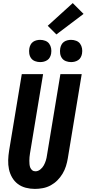

<svg xmlns="http://www.w3.org/2000/svg" viewBox="-20 -1215 561 1243"><path d="M206 8Q176 8 147 0.5Q118 -7 95.5 -24Q73 -41 58.5 -66Q44 -91 38 -119.5Q32 -148 33 -178.5Q34 -209 39 -240L121 -735H259L174 -221Q172 -209 171 -197.5Q170 -186 170 -174.5Q170 -163 171 -151.5Q172 -140 176 -130Q180 -120 188.5 -113Q197 -106 209 -106Q226 -106 240.5 -117.5Q255 -129 263.5 -144.5Q272 -160 277 -176.5Q282 -193 284 -209L371 -735H509L419 -190Q415 -165 407 -139.5Q399 -114 385 -90.5Q371 -67 351.5 -47.5Q332 -28 308 -15Q284 -2 257.5 3Q231 8 206 8ZM440 -813Q423 -813 407 -819Q391 -825 381.5 -838Q372 -851 369.5 -868Q367 -885 370 -902Q372 -914 378 -925.5Q384 -937 394 -944Q404 -951 416 -954Q428 -957 440 -957Q457 -957 473 -951Q489 -945 498.5 -932Q508 -919 511 -902Q514 -885 511 -868Q509 -856 503 -844.5Q497 -833 486.5 -826Q476 -819 464 -816Q452 -813 440 -813ZM240 -813Q223 -813 207 -819Q191 -825 181.5 -838Q172 -851 169.5 -868Q167 -885 170 -902Q172 -914 178 -925.5Q184 -937 194 -944Q204 -951 216 -954Q228 -957 240 -957Q257 -957 273 -951Q289 -945 298.5 -932Q308 -919 311 -902Q314 -885 311 -868Q309 -856 303 -844.5Q297 -833 286.5 -826Q276 -819 264 -816Q252 -813 240 -813ZM345 -992 289 -1048 451 -1195 521 -1125Z"/></svg>

Font: Iosevka Curly Heavy Oblique
Style: Regular
Weight: 900
Italic angle: -9°
Monospace: yes
Designer: Belleve Invis
Foundry: Belleve Invis
Version: Version 11.1.0; ttfautohint (v1.8.3)